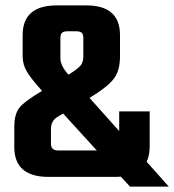

<svg xmlns="http://www.w3.org/2000/svg" viewBox="-20 -656 646 712"><path d="M403 0H160Q33 0 33 -111V-186Q33 -230 50 -254Q67 -278 136 -319Q97 -362 80.5 -389Q64 -416 64 -447V-526Q64 -636 191 -636H300Q425 -636 425 -526V-448Q425 -395 403.5 -366Q382 -337 331 -305L312 -293L422 -170V-243H535V-111Q535 -81 524 -56L606 36H462L428 -1Q420 0 403 0ZM204 -515V-440Q204 -412 234 -379Q266 -399 277.5 -411.5Q289 -424 289 -446V-515Q289 -529 283 -534.5Q277 -540 262 -540H230Q216 -540 210 -534.5Q204 -529 204 -515ZM196 -98H339L214 -235L194 -223Q169 -208 169 -178V-123Q169 -98 196 -98Z"/></svg>

Font: Teko Semibold
Style: Regular
Weight: 600
Designer: Manushi Parikh, Jonny Pinhorn
Foundry: Indian Type Foundry
Version: Version 1.105;PS 1.0;hotconv 1.0.78;makeotf.lib2.5.61930; tt